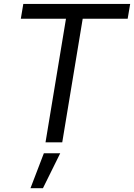

<svg xmlns="http://www.w3.org/2000/svg" viewBox="-20 -748 704 1009"><path d="M89.4 -649.4 102.5 -727.5H664.1L650.9 -649.4H414.6L307.1 0H219.2L326.7 -649.4ZM140.1 241.2 210.4 57.6H296.4L205.6 241.2Z"/></svg>

Font: Inter Display
Style: Italic
Weight: 400
Italic angle: -9.39999°
Designer: Rasmus Andersson
Foundry: rsms
Version: Version 4.000;git-a52131595